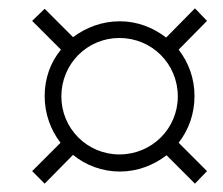

<svg xmlns="http://www.w3.org/2000/svg" viewBox="-20 -589 535 460"><path d="M87 -149 155 -218C185 -193 225 -178 267 -178C309 -178 348 -193 379 -217L447 -149L476 -179L408 -247C432 -278 446 -316 446 -359C446 -401 432 -439 408 -470L476 -539L447 -569L378 -499C347 -523 309 -538 267 -538C224 -538 186 -523 155 -500L87 -568L57 -539L126 -470C101 -440 87 -401 87 -359C87 -317 101 -278 125 -247L57 -179ZM266 -219C189 -219 127 -281 127 -358C127 -436 189 -498 266 -498C344 -498 406 -436 406 -358C406 -281 344 -219 266 -219Z"/></svg>

Font: Noto Serif Display Condensed Light
Style: Italic
Weight: 300
Width: 3
Italic angle: -12°
Designer: Monotype Design Team
Foundry: Monotype Imaging Inc.
Version: Version 2.009